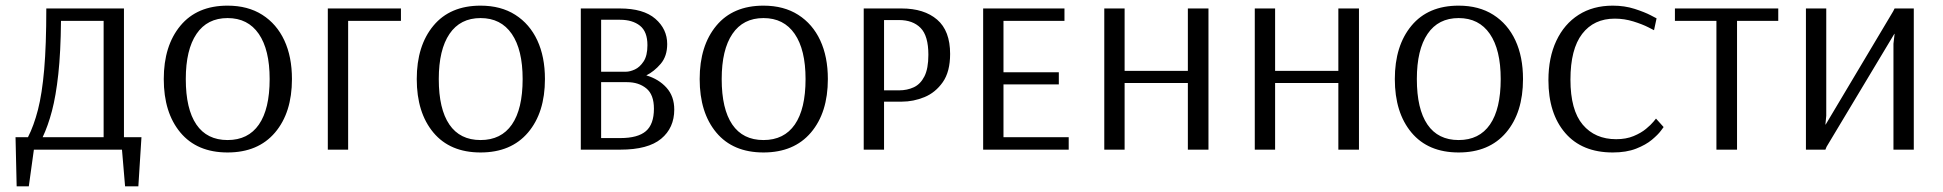

<svg xmlns="http://www.w3.org/2000/svg" viewBox="-20 -530 6880 680"><path d="M39 130 35 -44H79Q100 -85 114.5 -141.5Q129 -198 136.5 -284Q144 -370 144 -500H419V-44H481L470 130H423L412 0H100L82 130ZM131 -44H347V-456H196Q195 -345 186.5 -267.5Q178 -190 164 -137Q150 -84 131 -44Z M786 10Q678 10 619 -60.5Q560 -131 560 -250Q560 -368 619 -439Q678 -510 786 -510Q858 -510 909 -477.5Q960 -445 987 -387Q1014 -329 1014 -250Q1014 -131 954 -60.5Q894 10 786 10ZM786 -34Q859 -34 897 -89Q935 -144 935 -250Q935 -354 896.5 -410Q858 -466 786 -466Q714 -466 676 -410Q638 -354 638 -250Q638 -144 675.5 -89Q713 -34 786 -34Z M1141 0V-500H1400V-456H1213V0Z M1682 10Q1574 10 1515 -60.5Q1456 -131 1456 -250Q1456 -368 1515 -439Q1574 -510 1682 -510Q1754 -510 1805 -477.5Q1856 -445 1883 -387Q1910 -329 1910 -250Q1910 -131 1850 -60.5Q1790 10 1682 10ZM1682 -34Q1755 -34 1793 -89Q1831 -144 1831 -250Q1831 -354 1792.5 -410Q1754 -466 1682 -466Q1610 -466 1572 -410Q1534 -354 1534 -250Q1534 -144 1571.5 -89Q1609 -34 1682 -34Z M2037 0V-500H2175Q2259 -500 2301 -463.5Q2343 -427 2343 -374Q2343 -331 2320 -304Q2297 -277 2269 -263Q2313 -250 2340.5 -219.5Q2368 -189 2368 -142Q2368 -77 2321.5 -38.5Q2275 0 2177 0ZM2109 -276H2197Q2211 -276 2228.5 -284Q2246 -292 2259.5 -312.5Q2273 -333 2273 -370Q2273 -418 2246.5 -439Q2220 -460 2176 -460H2109ZM2109 -41H2177Q2239 -41 2267.5 -65.5Q2296 -90 2296 -145Q2296 -195 2269 -217Q2242 -239 2201 -239H2109Z M2684 10Q2576 10 2517 -60.5Q2458 -131 2458 -250Q2458 -368 2517 -439Q2576 -510 2684 -510Q2756 -510 2807 -477.5Q2858 -445 2885 -387Q2912 -329 2912 -250Q2912 -131 2852 -60.5Q2792 10 2684 10ZM2684 -34Q2757 -34 2795 -89Q2833 -144 2833 -250Q2833 -354 2794.5 -410Q2756 -466 2684 -466Q2612 -466 2574 -410Q2536 -354 2536 -250Q2536 -144 2573.5 -89Q2611 -34 2684 -34Z M3039 0V-500H3173Q3253 -500 3299 -460.5Q3345 -421 3345 -339Q3345 -276 3319 -239Q3293 -202 3254 -186Q3215 -170 3174 -170H3111V0ZM3111 -210H3164Q3193 -210 3216.5 -221Q3240 -232 3254 -259.5Q3268 -287 3268 -336Q3268 -403 3240.5 -431Q3213 -459 3164 -459H3111Z M3462 0V-500H3750V-456H3534V-274H3730V-231H3534V-44H3765V0Z M3891 0V-500H3963V-279H4187V-500H4260V0H4187V-236H3963V0Z M4424 0V-500H4496V-279H4720V-500H4793V0H4720V-236H4496V0Z M5146 10Q5038 10 4979 -60.5Q4920 -131 4920 -250Q4920 -368 4979 -439Q5038 -510 5146 -510Q5218 -510 5269 -477.5Q5320 -445 5347 -387Q5374 -329 5374 -250Q5374 -131 5314 -60.5Q5254 10 5146 10ZM5146 -34Q5219 -34 5257 -89Q5295 -144 5295 -250Q5295 -354 5256.5 -410Q5218 -466 5146 -466Q5074 -466 5036 -410Q4998 -354 4998 -250Q4998 -144 5035.5 -89Q5073 -34 5146 -34Z M5692 10Q5583 10 5523.5 -59Q5464 -128 5464 -246Q5464 -326 5492 -385.5Q5520 -445 5571 -477.5Q5622 -510 5692 -510Q5734 -510 5769.5 -498.5Q5805 -487 5826 -476Q5847 -465 5847 -465L5838 -423Q5838 -423 5817.5 -433.5Q5797 -444 5765 -454Q5733 -464 5699 -464Q5625 -464 5583.5 -410Q5542 -356 5542 -248Q5542 -140 5585.5 -88.5Q5629 -37 5704 -37Q5739 -37 5765.5 -48Q5792 -59 5809.5 -73.5Q5827 -88 5836 -99Q5845 -110 5845 -110L5872 -80Q5872 -80 5862 -66.5Q5852 -53 5830.5 -35Q5809 -17 5774.5 -3.5Q5740 10 5692 10Z M6059 0V-456H5912V-500H6278V-456H6132V0Z M6376 0V-500H6448V-120L6445 -89H6446L6685 -490L6690 -500H6758V0H6686V-375L6690 -410H6689L6449 -10L6445 0Z"/></svg>

Font: Arsenal SC
Style: Regular
Weight: 400
Designer: Andrij Shevchenko
Foundry: Stairsfor
Version: Version 2.001; ttfautohint (v1.8.4.7-5d5b)